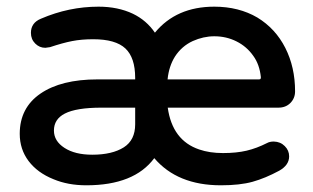

<svg xmlns="http://www.w3.org/2000/svg" viewBox="-20 -534 930 570"><path d="M381.3 -165V-214.4H281.2Q206.5 -214.4 172.4 -196.8Q140.1 -180.2 140.1 -146.5Q140.1 -115.2 171.4 -95Q202.6 -74.7 253.9 -74.7Q313 -74.7 347.7 -96.7Q381.3 -118.2 381.3 -165ZM748 -298.3Q752 -298.3 752.9 -299.3Q754.4 -300.8 754.4 -303.7Q754.4 -304.2 754.4 -305.2Q750.5 -342.8 731.9 -368.2Q712.4 -396 682.1 -411.1Q651.9 -426.3 616.2 -426.3Q584 -426.3 552.2 -412.1Q519.5 -397 499.5 -366.2Q481.4 -337.4 477.5 -298.3ZM438 -64.5Q378.4 16.1 236.3 16.1Q181.6 16.1 138.7 -2Q91.3 -21 64.9 -55.9Q38.6 -90.8 38.6 -136.7Q38.6 -213.9 100.1 -256.1Q161.6 -298.3 269.5 -298.3H381.3V-302.7Q381.3 -362.8 352.3 -390.1Q323.2 -417.5 256.8 -417.5Q222.2 -417.5 194.3 -412.1Q166.5 -406.7 128.4 -394L114.7 -392.1H114.3Q97.2 -392.1 84.5 -404.8Q71.8 -417.5 71.8 -436.5Q71.8 -466.3 101.6 -478.5Q184.6 -514.2 272.5 -514.2Q330.1 -514.2 374.5 -493.2Q415 -473.6 439.9 -437Q503.4 -514.2 616.2 -514.2Q689 -514.2 744.1 -481.9Q797.9 -449.2 827.1 -391.6Q856 -334.5 856 -262.7Q856 -242.2 841.8 -228Q828.1 -214.4 806.6 -214.4H478Q491.7 -117.2 571.3 -90.3Q602.1 -79.6 642.1 -79.6Q682.1 -79.6 712.2 -86.7Q742.2 -93.8 772.9 -109.4Q780.8 -113.8 793 -113.8Q812.5 -113.3 825.4 -100.3Q838.4 -87.4 838.4 -69.8Q838.4 -43.9 809.1 -27.3Q767.6 -4.9 730 5.6Q692.4 16.1 635.7 16.1Q506.8 16.1 438 -64.5Z"/></svg>

Font: YuPearl-Medium
Style: Medium
Weight: 500
Designer: Max Yao
Foundry: Max-Everyday
Version: Version 1.011; ttfautohint (v1.8.3)